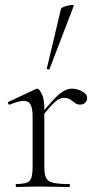

<svg xmlns="http://www.w3.org/2000/svg" viewBox="-20 -751 400 771"><path d="M139 -271 135 -281Q172 -327 195.5 -351.5Q219 -376 236 -385.5Q253 -395 269 -395Q290 -395 310 -384Q330 -373 330 -357Q330 -347 322.5 -339Q315 -331 301 -331Q289 -331 280.5 -338Q272 -345 262 -351.5Q252 -358 235 -358Q226 -358 215.5 -352.5Q205 -347 187.5 -328.5Q170 -310 139 -271ZM46 0Q43 0 43 -6Q43 -12 46 -12Q87 -12 99 -25Q111 -38 111 -81V-281Q111 -315 103 -330.5Q95 -346 75 -346Q65 -346 51 -342Q37 -338 19 -331Q15 -330 12.5 -335Q10 -340 14 -342L125 -394Q127 -395 130 -395Q137 -395 147.5 -374.5Q158 -354 158 -315V-81Q158 -52 165 -37Q172 -22 193.5 -17Q215 -12 258 -12Q261 -12 261 -6Q261 0 258 0Q234 0 202 -1Q170 -2 135 -2Q110 -2 86.5 -1Q63 0 46 0ZM179 -474Q178 -471 172.5 -472.5Q167 -474 168 -476L225 -716Q226 -719 234 -722.5Q242 -726 252.5 -728.5Q263 -731 270.5 -731Q278 -731 276 -727Z"/></svg>

Font: Cormorant Light Light
Style: Regular
Weight: 300
Version: Version 4.000